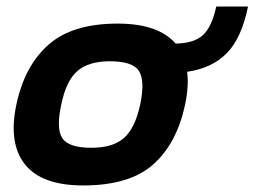

<svg xmlns="http://www.w3.org/2000/svg" viewBox="-20 -556 777 586"><path d="M234 10Q107 10 56 -54.5Q5 -119 30 -237Q55 -355 128 -419.5Q201 -484 339 -484Q463 -484 516 -423Q573 -424 600 -449.5Q627 -475 640 -536H737Q717 -439 672 -393.5Q627 -348 552 -337L551 -338Q557 -294 545 -237Q520 -119 448 -54.5Q376 10 234 10ZM259 -105Q324 -105 358 -134.5Q392 -164 408 -237Q423 -310 404 -339.5Q385 -369 315 -369Q251 -369 216.5 -339.5Q182 -310 167 -237Q151 -164 170 -134.5Q189 -105 259 -105Z"/></svg>

Font: Kanit Medium
Style: Italic
Weight: 500
Italic angle: -12°
Designer: Katatrad Team
Foundry: CadsonDemak
Version: Version 2.000; ttfautohint (v1.8.3)